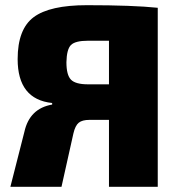

<svg xmlns="http://www.w3.org/2000/svg" viewBox="-20 -720 691 740"><path d="M181 -317V-323Q48 -337 48 -492Q48 -608 110 -654Q172 -700 315 -700Q492 -700 588 -690V0H400V-258H325Q297 -258 283.5 -247Q270 -236 263 -206L217 0H20L74 -212Q94 -302 181 -317ZM400 -395V-563H319Q270 -563 253.5 -546.5Q237 -530 236 -480Q236 -431 253.5 -413Q271 -395 319 -395Z"/></svg>

Font: Ezarion Extra Bold
Style: Regular
Weight: 800
Designer: Natanael Gama
Version: Version 1.001;PS 001.001;hotconv 1.0.70;makeotf.lib2.5.58329